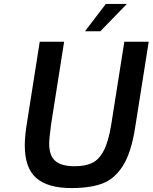

<svg xmlns="http://www.w3.org/2000/svg" viewBox="-20 -950 776 976"><path d="M106 -211Q106 -263 119 -338L182 -738H306L240 -320Q230 -246 230 -220Q230 -159 261 -132Q292 -105 359 -105Q414 -105 449 -122Q484 -139 508 -185.5Q532 -232 546 -320L612 -738H736L667 -302Q647 -174 605 -107.5Q563 -41 501.5 -17.5Q440 6 343 6Q223 6 164.5 -45Q106 -96 106 -211ZM518 -930H625L490 -791H412Z"/></svg>

Font: Exo SemiBold
Style: Italic
Weight: 600
Italic angle: -9°
Designer: Natanael Gama
Foundry: Natanael Gama
Version: Version 1.500; ttfautohint (v1.6)